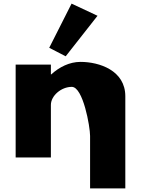

<svg xmlns="http://www.w3.org/2000/svg" viewBox="-20 -870 779 1061"><path d="M252 -605.9 343 -558.9 518.9 -782.8 375.5 -850ZM66.5 0H261.2V-290C261.2 -341 318.3 -390 376.7 -390C439.3 -390 477.8 -170 477.8 -119V171H672.5V-338C672.5 -481 528.5 -528 425 -528C363.5 -528 307.3 -499 263.3 -459H261.2V-513H66.5Z"/></svg>

Font: Hussar
Style: BdWide
Weight: 700
Foundry: Cannot Into Space Fonts
Version: Version 2.00